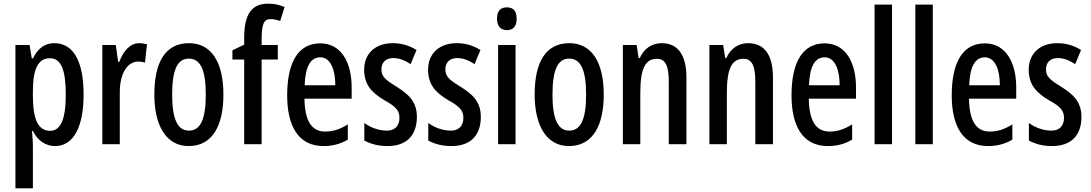

<svg xmlns="http://www.w3.org/2000/svg" viewBox="-20 -785 5936 1045"><path d="M276 -550C228 -550 189 -527 159 -467H153L141 -540H64V240H159V3C159 -15 157 -39 154 -72H159C185 -19 229 10 280 10C379 10 435 -93 435 -270C435 -454 378 -550 276 -550ZM252 -468C314 -468 338 -402 338 -269C338 -136 310 -73 253 -73C189 -73 159 -132 159 -263V-286C159 -412 188 -468 252 -468Z M738 -550C688 -550 651 -507 629 -448H623L610 -540H537V0H632V-280C631 -379 670 -450 733 -450C745 -450 759 -448 769 -444L780 -544C764 -548 751 -550 738 -550Z M1196 -270C1196 -453 1126 -550 1009 -550C878 -550 820 -444 820 -270C820 -107 881 10 1007 10C1140 10 1196 -108 1196 -270ZM917 -270C917 -402 944 -466 1008 -466C1072 -466 1100 -402 1100 -270C1100 -138 1072 -74 1008 -74C945 -74 917 -140 917 -270Z M1492 -461V-540H1404V-577C1405 -653 1416 -681 1452 -681C1469 -681 1486 -677 1505 -671L1529 -747C1500 -759 1473 -765 1440 -765C1345 -765 1309 -703 1309 -576V-542L1245 -511V-461H1309V0H1404V-461Z M1723 -549C1605 -549 1543 -449 1543 -266C1543 -106 1599 10 1741 10C1789 10 1833 -1 1873 -25V-108C1830 -81 1792 -69 1750 -69C1675 -69 1639 -128 1637 -248H1894V-309C1894 -447 1836 -549 1723 -549ZM1723 -473C1779 -473 1805 -406 1805 -321H1638C1642 -426 1672 -473 1723 -473Z M2249 -149C2249 -233 2202 -273 2137 -314C2073 -353 2056 -371 2056 -408C2056 -445 2080 -469 2120 -469C2156 -469 2185 -455 2215 -436L2247 -513C2206 -538 2165 -550 2117 -550C2024 -550 1962 -494 1962 -406C1962 -323 2004 -280 2073 -239C2139 -203 2154 -180 2154 -143C2154 -100 2129 -74 2086 -74C2040 -74 1994 -92 1963 -116V-20C1996 -2 2038 10 2089 10C2189 10 2249 -44 2249 -149Z M2597 -149C2597 -233 2550 -273 2485 -314C2421 -353 2404 -371 2404 -408C2404 -445 2428 -469 2468 -469C2504 -469 2533 -455 2563 -436L2595 -513C2554 -538 2513 -550 2465 -550C2372 -550 2310 -494 2310 -406C2310 -323 2352 -280 2421 -239C2487 -203 2502 -180 2502 -143C2502 -100 2477 -74 2434 -74C2388 -74 2342 -92 2311 -116V-20C2344 -2 2386 10 2437 10C2537 10 2597 -44 2597 -149Z M2739 -745C2703 -745 2685 -724 2685 -683C2685 -643 2705 -621 2739 -621C2774 -621 2792 -643 2792 -683C2792 -723 2776 -745 2739 -745ZM2786 -540H2691V0H2786Z M3266 -270C3266 -453 3196 -550 3079 -550C2948 -550 2890 -444 2890 -270C2890 -107 2951 10 3077 10C3210 10 3266 -108 3266 -270ZM2987 -270C2987 -402 3014 -466 3078 -466C3142 -466 3170 -402 3170 -270C3170 -138 3142 -74 3078 -74C3015 -74 2987 -140 2987 -270Z M3581 -550C3530 -550 3485 -522 3462 -469H3456L3445 -540H3370V0H3465V-275C3465 -410 3490 -465 3556 -465C3603 -465 3620 -423 3620 -341V0H3716V-363C3716 -488 3668 -550 3581 -550Z M4052 -550C4001 -550 3956 -522 3933 -469H3927L3916 -540H3841V0H3936V-275C3936 -410 3961 -465 4027 -465C4074 -465 4091 -423 4091 -341V0H4187V-363C4187 -488 4139 -550 4052 -550Z M4468 -549C4350 -549 4288 -449 4288 -266C4288 -106 4344 10 4486 10C4534 10 4578 -1 4618 -25V-108C4575 -81 4537 -69 4495 -69C4420 -69 4384 -128 4382 -248H4639V-309C4639 -447 4581 -549 4468 -549ZM4468 -473C4524 -473 4550 -406 4550 -321H4383C4387 -426 4417 -473 4468 -473Z M4835 0V-760H4740V0Z M5057 0V-760H4962V0Z M5340 -549C5222 -549 5160 -449 5160 -266C5160 -106 5216 10 5358 10C5406 10 5450 -1 5490 -25V-108C5447 -81 5409 -69 5367 -69C5292 -69 5256 -128 5254 -248H5511V-309C5511 -447 5453 -549 5340 -549ZM5340 -473C5396 -473 5422 -406 5422 -321H5255C5259 -426 5289 -473 5340 -473Z M5866 -149C5866 -233 5819 -273 5754 -314C5690 -353 5673 -371 5673 -408C5673 -445 5697 -469 5737 -469C5773 -469 5802 -455 5832 -436L5864 -513C5823 -538 5782 -550 5734 -550C5641 -550 5579 -494 5579 -406C5579 -323 5621 -280 5690 -239C5756 -203 5771 -180 5771 -143C5771 -100 5746 -74 5703 -74C5657 -74 5611 -92 5580 -116V-20C5613 -2 5655 10 5706 10C5806 10 5866 -44 5866 -149Z"/></svg>

Font: Noto Sans Sinhala UI ExtraCondensed Medium
Style: Regular
Weight: 500
Width: 2
Designer: Jelle Bosma - Monotype Design Team
Foundry: Monotype Imaging Inc.
Version: Version 2.006